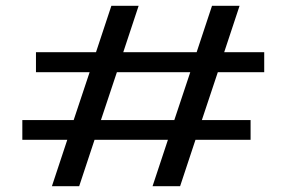

<svg xmlns="http://www.w3.org/2000/svg" viewBox="-20 -642 989 662"><path d="M581 -228 636 -393H383L328 -228ZM891 -393H731L676 -228H844V-160H654L601 0H506L559 -160H306L253 0H159L212 -160H57V-228H234L289 -393H104V-462H311L364 -622H458L405 -462H658L711 -622H806L753 -462H891Z"/></svg>

Font: Sarpanch Medium
Style: Regular
Weight: 500
Designer: Manushi Parikh (Devanagari and Latin), Jyotish Sonowal (Devanagari)
Foundry: Indian Type Foundry
Version: Version 2.004;PS 1.0;hotconv 1.0.78;makeotf.lib2.5.61930; tt